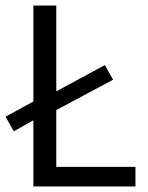

<svg xmlns="http://www.w3.org/2000/svg" viewBox="-26 -676 535 696"><path d="M95 0V-240L24 -200L-6 -253L95 -308V-656H178V-345L354 -440L384 -387L178 -277V-71H465V0Z"/></svg>

Font: .
Style: 
Weight: 400
Designer: Paul D. Hunt, Dalton Maag
Foundry: Dalton Maag Ltd
Version: Version 1.200